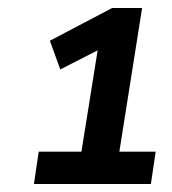

<svg xmlns="http://www.w3.org/2000/svg" viewBox="-20 -725 430 481"><path d="M65 -264 77 -345H184L228 -620L268 -621L131 -551L105 -623L261 -705H336L279 -345H370L358 -264Z"/></svg>

Font: Nunito Sans 10pt SemiCondensed
Style: Bold Italic
Weight: 700
Width: 4
Italic angle: -9°
Designer: Vernon Adams
Foundry: Vernon Adams
Version: Version 3.101;gftools[0.9.27]